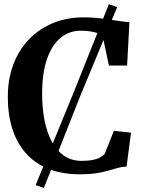

<svg xmlns="http://www.w3.org/2000/svg" viewBox="-20 -836 703 933"><path d="M153.2 63.6 335.5 -380.7 509 -815.6 549.3 -801.4 368.4 -365.8 193.3 77.3ZM368.2 11Q281.5 11 215.8 -15.3Q150.1 -41.6 106.2 -90.9Q62.3 -140.3 40.1 -209.5Q18 -278.8 18 -364.3Q18 -453.3 45.6 -524.8Q73.1 -596.2 122.9 -646.9Q172.7 -697.6 239.4 -724.6Q306.2 -751.7 385 -751.7Q421.1 -751.7 451.9 -748.6Q482.8 -745.5 509.7 -741.3Q536.6 -737.1 561.2 -733.5Q585.8 -729.9 608.9 -728.5L597.6 -517.7H509.2L478.8 -661.3Q472.3 -667.8 458 -673.5Q443.7 -679.2 422.3 -683Q400.9 -686.8 371.6 -686.8Q317.2 -686.8 275 -652.5Q232.7 -618.2 208.7 -550.2Q184.7 -482.1 184.7 -380.3Q184.7 -310.8 196.4 -251.3Q208.1 -191.7 231.8 -147.6Q255.5 -103.5 291.7 -78.9Q327.9 -54.3 376.4 -54.3Q409.1 -54.3 430.4 -58.6Q451.7 -63 465.1 -70.6Q478.5 -78.2 488.2 -86.9L533.4 -200.2L616.5 -191.5L595.2 -27Q571.3 -25.4 550 -19.4Q528.8 -13.4 504.4 -6.3Q480.1 0.7 447.4 5.9Q414.7 11 368.2 11Z"/></svg>

Font: Merriweather Light
Style: Regular
Weight: 300
Version: Version 2.100